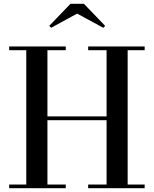

<svg xmlns="http://www.w3.org/2000/svg" viewBox="-20 -996 814 1016"><path d="M745.5 -750V-730.5H655.5V-19.5H745.5V0H446.5V-19.5H544V-360H231V-19.5H328V0H28.5V-19.5H119V-730.5H28.5V-750H328V-730.5H231V-380H544V-730.5H446.5V-750ZM250.5 -849 240.5 -859 353 -976H424L536.5 -859L526.5 -849L388 -924Z"/></svg>

Font: Bodoni Moda 11pt Medium
Style: Regular
Weight: 500
Designer: Owen Earl
Foundry: indestructible type
Version: Version 2.004